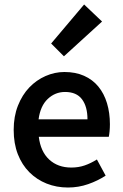

<svg xmlns="http://www.w3.org/2000/svg" viewBox="-20 -824 547 856"><path d="M283 12Q232 12 188 -5.5Q144 -23 111 -56Q78 -89 59.5 -136.5Q41 -184 41 -245Q41 -305 60 -353Q79 -401 110.5 -434Q142 -467 183 -485Q224 -503 267 -503Q317 -503 355 -486Q393 -469 418.5 -438Q444 -407 457 -364Q470 -321 470 -270Q470 -253 468.5 -238Q467 -223 465 -214H153Q161 -148 199.5 -112.5Q238 -77 298 -77Q330 -77 357.5 -86.5Q385 -96 412 -113L451 -41Q416 -18 373 -3Q330 12 283 12ZM152 -292H370Q370 -349 345.5 -381.5Q321 -414 270 -414Q226 -414 193 -383Q160 -352 152 -292ZM265 -573 208 -630 355 -804 435 -728Z"/></svg>

Font: TT Toshiba Sans Medium
Style: Regular
Weight: 500
Designer: Paul D. Hunt
Foundry: Toshiba Corporation
Version: Version 2.020;PS 2.000;hotconv 1.0.86;makeotf.lib2.5.63406